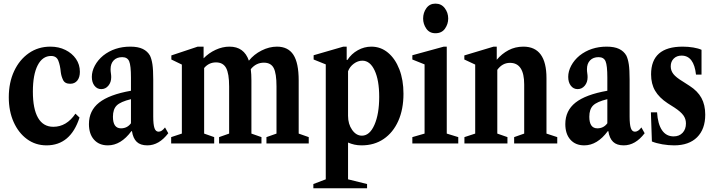

<svg xmlns="http://www.w3.org/2000/svg" viewBox="-20 -792 3945 1060"><path d="M237 10.5Q176 10.5 129 -24Q82 -58.5 55.2 -118.5Q28.5 -178.5 28.5 -255Q28.5 -336.5 58 -399.5Q87.5 -462.5 139.2 -498.5Q191 -534.5 258 -534.5Q304.5 -534.5 341.2 -516.2Q378 -498 399.5 -466.8Q421 -435.5 421 -395.5Q421 -365 406.8 -347.2Q392.5 -329.5 367.5 -329.5Q338 -329.5 328 -350.8Q318 -372 315.5 -394Q312 -432 301.8 -457.5Q291.5 -483 262 -483Q214.5 -483 188 -431.5Q161.5 -380 161.5 -286Q161.5 -191 190 -141.5Q218.5 -92 274.5 -92Q347.5 -92 396.5 -164.5L419 -143Q369.5 10.5 237 10.5Z M575.5 10.5Q527 10.5 499 -21Q471 -52.5 471 -107Q471 -181 527.2 -225.5Q583.5 -270 703 -291V-363.5Q703 -430.5 693.2 -453.5Q683.5 -476.5 654.5 -476.5Q625 -476.5 607.8 -458.8Q590.5 -441 590.5 -410Q590.5 -399 592.2 -387.8Q594 -376.5 594 -366Q594 -337.5 578.2 -318.8Q562.5 -300 539 -300Q516 -300 501.5 -318.8Q487 -337.5 487 -367.5Q487 -398.5 503.5 -429.5Q520 -460.5 549.5 -485Q612 -534.5 699.5 -534.5Q742 -534.5 768.2 -521.8Q794.5 -509 808 -485Q817 -466.5 821.5 -437Q826 -407.5 826 -352.5V-148.5Q826 -104.5 832.8 -84.8Q839.5 -65 855.5 -65Q873.5 -65 891 -88.5L909 -56.5Q858 10.5 793.5 10.5Q755 10.5 734.8 -9Q714.5 -28.5 708.5 -68H705.5Q647.5 10.5 575.5 10.5ZM648 -83.5Q682.5 -83.5 703 -111.5V-244.5Q645.5 -230.5 624.5 -209.8Q603.5 -189 603.5 -147.5Q603.5 -83.5 648 -83.5Z M925 0V-35L984 -54.5V-435.5L926 -463.5V-486L1071.5 -534.5H1104V-470Q1132.5 -499.5 1170.5 -517Q1208.5 -534.5 1247 -534.5Q1327.5 -534.5 1354 -457Q1382 -492 1424.2 -513.2Q1466.5 -534.5 1509 -534.5Q1570.5 -534.5 1599.8 -489.5Q1629 -444.5 1629 -348V-54.5L1684.5 -35V0H1451V-35L1506.5 -54.5V-314.5Q1506.5 -387 1491 -416.5Q1475.5 -446 1437 -446Q1393.5 -446 1364.5 -410Q1368 -382.5 1368 -348V-54.5L1423.5 -35V0H1189.5V-35L1245 -54.5V-314.5Q1245 -386 1228.2 -416.8Q1211.5 -447.5 1172.5 -447.5Q1133 -447.5 1107 -416.5V-54.5L1162.5 -35V0Z M1710 247.5V224L1778.5 198V-436.5L1711.5 -463.5V-487L1875.5 -534.5H1894V-461H1898Q1920 -495 1955.5 -514.8Q1991 -534.5 2030 -534.5Q2082 -534.5 2122 -501.2Q2162 -468 2184.8 -409.2Q2207.5 -350.5 2207.5 -274.5Q2207.5 -188.5 2178.8 -124.2Q2150 -60 2098.2 -24.8Q2046.5 10.5 1976.5 10.5Q1955 10.5 1937 6.5Q1919 2.5 1901.5 -5V198L2006.5 224V247.5ZM1978 -43Q2021 -43 2047.2 -102.8Q2073.5 -162.5 2073.5 -257.5Q2073.5 -349.5 2048.2 -403.2Q2023 -457 1980.5 -457Q1956 -457 1933.5 -440.5Q1911 -424 1901.5 -398.5V-152.5Q1901.5 -107 1924 -75Q1946.5 -43 1978 -43Z M2384 -608.5Q2351 -608.5 2333.5 -634Q2316 -659.5 2316 -689.5Q2316 -722 2334 -747Q2352 -772 2384 -772Q2416.5 -772 2435.5 -747Q2454.5 -722 2454.5 -689.5Q2454.5 -659.5 2436.8 -634Q2419 -608.5 2384 -608.5ZM2256.5 0V-35L2324 -54.5V-436.5L2256.5 -463.5V-487L2430 -534.5H2446.5V-54.5L2510 -35V0Z M2544 0V-35L2603.5 -54.5V-435.5L2543.5 -463.5V-486L2705 -534.5H2722.5V-462Q2750 -495 2787.2 -514.8Q2824.5 -534.5 2869.5 -534.5Q2997 -534.5 2997 -360.5V-54.5L3056.5 -35V0H2818.5V-35L2874 -54.5V-325.5Q2874 -445 2795.5 -445Q2753.5 -445 2725.5 -406.5V-54.5L2781.5 -35V0Z M3205.5 10.5Q3157 10.5 3129 -21Q3101 -52.5 3101 -107Q3101 -181 3157.2 -225.5Q3213.5 -270 3333 -291V-363.5Q3333 -430.5 3323.2 -453.5Q3313.5 -476.5 3284.5 -476.5Q3255 -476.5 3237.8 -458.8Q3220.5 -441 3220.5 -410Q3220.5 -399 3222.2 -387.8Q3224 -376.5 3224 -366Q3224 -337.5 3208.2 -318.8Q3192.5 -300 3169 -300Q3146 -300 3131.5 -318.8Q3117 -337.5 3117 -367.5Q3117 -398.5 3133.5 -429.5Q3150 -460.5 3179.5 -485Q3242 -534.5 3329.5 -534.5Q3372 -534.5 3398.2 -521.8Q3424.5 -509 3438 -485Q3447 -466.5 3451.5 -437Q3456 -407.5 3456 -352.5V-148.5Q3456 -104.5 3462.8 -84.8Q3469.5 -65 3485.5 -65Q3503.5 -65 3521 -88.5L3539 -56.5Q3488 10.5 3423.5 10.5Q3385 10.5 3364.8 -9Q3344.5 -28.5 3338.5 -68H3335.5Q3277.5 10.5 3205.5 10.5ZM3278 -83.5Q3312.5 -83.5 3333 -111.5V-244.5Q3275.5 -230.5 3254.5 -209.8Q3233.5 -189 3233.5 -147.5Q3233.5 -83.5 3278 -83.5Z M3701.5 10.5Q3671 10.5 3637 4.8Q3603 -1 3579 -11L3573.5 -172H3607.5Q3611.5 -107.5 3634.8 -73.2Q3658 -39 3699 -39Q3730 -39 3748.5 -58.8Q3767 -78.5 3767 -110.5Q3767 -135.5 3752.8 -155.2Q3738.5 -175 3704.5 -197.5L3666 -222Q3619 -253 3596.8 -291Q3574.5 -329 3574.5 -381.5Q3574.5 -534.5 3749 -534.5Q3779 -534.5 3807.5 -529.8Q3836 -525 3853 -517V-380H3822.5Q3811 -485 3743 -485Q3716 -485 3699.5 -468.5Q3683 -452 3683 -425.5Q3683 -402 3697.8 -383.2Q3712.5 -364.5 3749 -342.5L3787 -318Q3831.5 -289.5 3852.5 -251.2Q3873.5 -213 3873.5 -159Q3873.5 -79 3828.5 -34.2Q3783.5 10.5 3701.5 10.5Z"/></svg>

Font: Libre Caslon Condensed
Style: Bold
Weight: 700
Designer: Pablo Impallari, Rodrigo Fuenzalida, Katja Schimmel, Ertekin Erdin
Foundry: Pablo Impallari, Rodrigo Fuenzalida
Version: Version 2.000; ttfautohint (v1.8.4.7-5d5b);gftools[0.9.33]